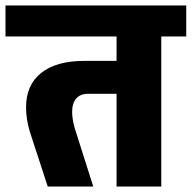

<svg xmlns="http://www.w3.org/2000/svg" viewBox="-55 -680 699 700"><path d="M624 -547H533V0H370V-338H266Q238 -338 223 -321Q208 -304 208 -272Q208 -247 217 -214L285 0H119L54 -199Q40 -245 40 -289Q40 -370 95 -414Q150 -458 252 -458H370V-547H-35V-660H624Z"/></svg>

Font: Akshar
Style: Bold
Weight: 700
Designer: Tall Chai
Foundry: Tall Chai
Version: Version 1.000